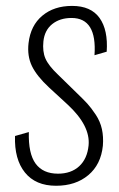

<svg xmlns="http://www.w3.org/2000/svg" viewBox="-20 -607 396 637"><path d="M166 9.3Q98.1 9.3 62.7 -34.7Q27.3 -78.6 29.8 -155.8L75.7 -168.9Q73.7 -97.7 98.1 -64.2Q122.6 -30.8 172.4 -30.8Q215.8 -30.8 242.7 -55.4Q269.5 -80.1 273.9 -124.5Q280.3 -189.9 204.1 -260.3L142.6 -316.9Q102.1 -354.5 85.9 -387.9Q69.8 -421.4 74.7 -463.9Q81.5 -522.5 120.4 -554.9Q159.2 -587.4 219.2 -587.4Q281.7 -587.4 310.3 -547.4Q338.9 -507.3 334 -435.5L293.5 -423.8Q302.2 -547.4 217.3 -547.4Q178.7 -547.4 153.3 -527.1Q127.9 -506.8 124 -469.7Q120.6 -436.5 130.6 -413.1Q140.6 -389.6 171.9 -359.9L234.4 -298.8Q256.8 -277.3 269.8 -263.2Q282.7 -249 297.6 -226.6Q312.5 -204.1 318.1 -178.7Q323.7 -153.3 321.3 -123.5Q314.9 -61 272.9 -25.9Q231 9.3 166 9.3Z"/></svg>

Font: Oswald
Style: Extra-Light
Weight: 200
Designer: Vernon Adams
Foundry: Vernon Adams
Version: 3.0; ttfautohint (v0.94.23-7a4d-dirty) -l 8 -r 50 -G 200 -x 